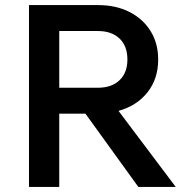

<svg xmlns="http://www.w3.org/2000/svg" viewBox="-20 -735 743 755"><path d="M213 0H94V-715H365Q436 -715 489 -688Q542 -661 572 -613Q602 -565 602 -501Q602 -425 560 -372Q518 -319 446 -299L671 0H524L316 -288H213ZM365 -613H213V-390H365Q419 -390 450 -419.5Q481 -449 481 -501Q481 -554 450 -583.5Q419 -613 365 -613Z"/></svg>

Font: Wix Madefor Text SemiBold
Style: Regular
Weight: 600
Designer: Dalton Maag Ltd
Foundry: Dalton Maag Ltd
Version: Version 3.100